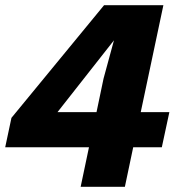

<svg xmlns="http://www.w3.org/2000/svg" viewBox="-22 -718 692 738"><path d="M320 -152H-2L22 -265L378 -698H606L519 -287H629L600 -152H490L458 0H288ZM349 -287 376 -416 416 -563 199 -287Z"/></svg>

Font: Azeret Mono
Style: Bold Italic
Weight: 700
Italic angle: -12°
Designer: Martin Vácha
Foundry: Displaay
Version: Version 1.000; Glyphs 3.0.3, build 3074